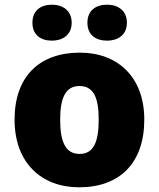

<svg xmlns="http://www.w3.org/2000/svg" viewBox="-20 -853 677 817"><path d="M118 -756C118 -704 154 -680 201 -680C246 -680 285 -704 285 -756C285 -809 246 -833 201 -833C154 -833 118 -809 118 -756ZM352 -756C352 -704 388 -680 436 -680C481 -680 520 -704 520 -756C520 -809 481 -833 436 -833C388 -833 352 -809 352 -756ZM594 -344C594 -527 479 -629 320 -629C147 -629 42 -527 42 -344C42 -159 157 -56 317 -56C489 -56 594 -159 594 -344ZM236 -344C236 -438 260 -487 318 -487C378 -487 400 -438 400 -344C400 -249 378 -198 319 -198C259 -198 236 -249 236 -344Z"/></svg>

Font: Noto Sans Malayalam UI Black
Style: Regular
Weight: 900
Designer: Jelle Bosma - Monotype Design Team
Foundry: Monotype Imaging Inc.
Version: Version 2.104